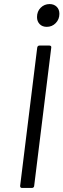

<svg xmlns="http://www.w3.org/2000/svg" viewBox="-20 -924 312 944"><path d="M79 -10 163 -690Q165 -700 174 -700H223Q228 -700 230.5 -697Q233 -694 232 -690L148 -10Q148 -6 145 -3Q142 0 137 0H88Q79 0 79 -10ZM162 -840Q162 -868 180 -886Q198 -904 224 -904Q245 -904 258.5 -891Q272 -878 272 -856Q272 -829 254 -810.5Q236 -792 210 -792Q188 -792 175 -805.5Q162 -819 162 -840Z"/></svg>

Font: Barlow
Style: Italic
Weight: 400
Italic angle: -7°
Designer: Jeremy Tribby
Foundry: Tribby Type
Version: Version 1.408